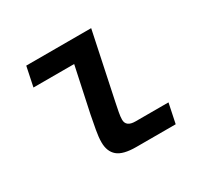

<svg xmlns="http://www.w3.org/2000/svg" viewBox="-121 -676 841 817"><g transform="rotate(-30 300.0 -267.0)"><path d="M329 0Q265 0 238 -23Q211 -46 211 -91Q211 -116 217 -149Q223 -182 230 -218L277 -438H77L97 -534H416L348 -211Q343 -187 339 -166Q335 -145 335 -131Q335 -96 381 -96H543L523 0Z"/></g></svg>

Font: Geist Mono SemiBold
Style: Italic
Weight: 600
Italic angle: -12°
Monospace: yes
Designer: Basement.studio, Andrés Briganti, Mateo Zaragoza
Foundry: Basement.studio, Vercel, Andrés Briganti, Guido Ferreyra, Mateo Zaragoza
Version: Version 1.500; ttfautohint (v1.8.4.7-5d5b)